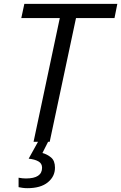

<svg xmlns="http://www.w3.org/2000/svg" viewBox="-20 -734 627 994"><path d="M153.8 0 289.6 -640.6H90.3L106 -713.9H587.4L572.8 -640.6H373.5L237.3 0ZM122.1 240.2Q108.9 240.2 96.7 238.5Q84.5 236.8 76.2 234.9V186Q85.9 188 96.2 189Q106.4 189.9 114.3 189.9Q197.8 189.9 197.8 134.3Q197.8 112.3 179 101.6Q160.2 90.8 128.4 87.4L176.8 0H229L199.7 58.1Q224.1 64.5 244.4 81.3Q264.6 98.1 264.6 134.3Q264.6 179.7 227.5 210Q190.4 240.2 122.1 240.2Z"/></svg>

Font: Open Sans
Style: Italic
Weight: 400
Italic angle: -12°
Designer: Monotype Design Team
Foundry: Monotype Imaging Inc.
Version: Version 3.000; ttfautohint (v1.8.4)